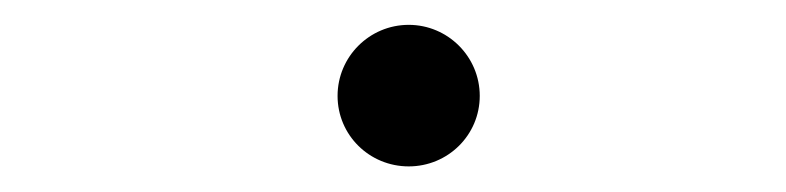

<svg xmlns="http://www.w3.org/2000/svg" viewBox="-20 -407 626 153"><path d="M305.7 -274.4C336.9 -274.4 362.3 -299.3 362.3 -330.6C362.3 -361.8 336.9 -387.2 305.7 -387.2C274.4 -387.2 249 -361.8 249 -330.6C249 -299.3 274.4 -274.4 305.7 -274.4Z"/></svg>

Font: Cascadia Mono PL Light
Style: Italic
Weight: 300
Italic angle: -10°
Monospace: yes
Designer: Aaron Bell
Foundry: Saja Typeworks
Version: Version 2404.023